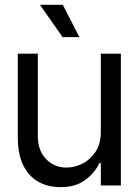

<svg xmlns="http://www.w3.org/2000/svg" viewBox="-20 -768 574 795"><path d="M397.5 -222.7V-545.9H480.5V0H397.5V-92.8H391.6Q372.1 -51.3 331.8 -22Q291.5 7.3 229.5 6.8Q178.2 6.8 138.7 -15.4Q99.1 -37.6 76.4 -83.5Q53.7 -129.4 53.7 -199.2V-545.9H136.7V-204.1Q136.7 -145 170.7 -109.4Q204.6 -73.7 256.8 -74.2Q288.1 -74.2 320.6 -90.1Q353 -106 375.2 -138.9Q397.5 -171.9 397.5 -222.7ZM308.6 -614.3H239.3L145.5 -748H240.2Z"/></svg>

Font: Inter Tight
Style: Regular
Weight: 400
Designer: Rasmus Andersson
Foundry: rsms
Version: Version 3.002